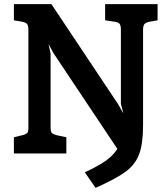

<svg xmlns="http://www.w3.org/2000/svg" viewBox="-20 -740 806 926"><path d="M740 -720V-642L700 -635Q682 -631 676 -623Q670 -615 670 -595V-138Q670 -46 651 4Q632 54 586 88Q540 122 441 166L389 91Q452 62 488.5 36.5Q525 11 546 -22L237 -485L214 -528L224 -481V-126Q224 -106 229.5 -99.5Q235 -93 253 -88L300 -78V0H47V-78L88 -88Q107 -93 112 -99.5Q117 -106 117 -126V-595Q117 -615 111.5 -623Q106 -631 88 -635L47 -642V-720H228L550 -237L575 -193L563 -239V-595Q563 -616 557.5 -624Q552 -632 535 -635L487 -642V-720Z"/></svg>

Font: Enriqueta SemiBold
Style: Regular
Weight: 600
Designer: Viviana Monsalve, Gustavo Ibarra
Foundry: 72Puntos
Version: Version 2.000